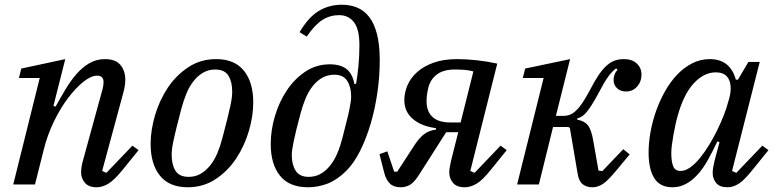

<svg xmlns="http://www.w3.org/2000/svg" viewBox="-20 -780 3281 812"><path d="M389 12Q355 12 339 -7Q323 -26 323 -51Q323 -62 325 -74.5Q327 -87 330 -98L414 -404Q416 -413 417 -420Q418 -427 418 -432Q418 -460 391 -460Q365 -460 332.5 -434Q300 -408 267.5 -365Q235 -322 207.5 -265Q180 -208 165 -147L128 0H36L148 -450H60L70 -490L256 -530L206 -332L215 -329Q236 -367 257.5 -403Q279 -439 304 -467.5Q329 -496 358.5 -513Q388 -530 424 -530Q469 -530 489.5 -505Q510 -480 510 -442Q510 -419 501 -386L412 -57L430 -49L540 -164L566 -145L498 -61Q463 -18 438 -3Q413 12 389 12Z M778 -32Q806 -32 828.5 -45Q851 -58 869 -80.5Q887 -103 899.5 -133Q912 -163 921 -198Q934 -247 942 -279.5Q950 -312 954.5 -333.5Q959 -355 960.5 -368.5Q962 -382 962 -393Q962 -434 946 -460Q930 -486 890 -486Q862 -486 839.5 -473Q817 -460 799 -437.5Q781 -415 768.5 -384.5Q756 -354 747 -320Q734 -271 726 -238.5Q718 -206 713.5 -184.5Q709 -163 707.5 -149.5Q706 -136 706 -125Q706 -84 722 -58Q738 -32 778 -32ZM774 12Q696 12 656.5 -37Q617 -86 617 -171Q617 -229 635.5 -292Q654 -355 689 -408Q724 -461 776 -495.5Q828 -530 894 -530Q972 -530 1011.5 -481Q1051 -432 1051 -347Q1051 -289 1032.5 -226Q1014 -163 979 -110Q944 -57 892 -22.5Q840 12 774 12Z M1283 12Q1203 12 1164 -37Q1125 -86 1125 -170Q1125 -230 1143 -290Q1161 -350 1193.5 -398.5Q1226 -447 1272 -477.5Q1318 -508 1375 -508Q1420 -508 1445.5 -488Q1471 -468 1479 -424L1486 -426Q1492 -460 1496 -502Q1500 -544 1500 -589Q1500 -656 1477 -686Q1454 -716 1414 -716Q1376 -716 1344 -696Q1312 -676 1277 -625L1247 -644Q1285 -708 1328.5 -734Q1372 -760 1426 -760Q1462 -760 1491.5 -747.5Q1521 -735 1542 -707.5Q1563 -680 1574.5 -635Q1586 -590 1586 -524Q1586 -457 1576 -388Q1566 -319 1547.5 -256.5Q1529 -194 1503 -142Q1477 -90 1445 -58Q1407 -20 1366.5 -4Q1326 12 1283 12ZM1285 -32Q1313 -32 1335.5 -44.5Q1358 -57 1376 -79.5Q1394 -102 1406.5 -131.5Q1419 -161 1428 -196Q1438 -237 1445.5 -265.5Q1453 -294 1457 -314Q1461 -334 1463 -347.5Q1465 -361 1465 -373Q1465 -412 1448.5 -438Q1432 -464 1394 -464Q1366 -464 1343.5 -451.5Q1321 -439 1303 -416.5Q1285 -394 1272.5 -364Q1260 -334 1251 -300Q1240 -259 1233 -230.5Q1226 -202 1222 -182Q1218 -162 1216 -148.5Q1214 -135 1214 -123Q1214 -84 1230.5 -58Q1247 -32 1285 -32Z M1674 12Q1645 12 1628.5 -4Q1612 -20 1604 -53L1585 -128L1618 -140L1647 -54H1660L1727 -157Q1750 -194 1771.5 -211Q1793 -228 1824 -232V-238Q1762 -246 1726 -277Q1690 -308 1690 -356Q1690 -389 1703.5 -420Q1717 -451 1744.5 -475.5Q1772 -500 1814 -515Q1856 -530 1914 -530Q1953 -530 1998 -525Q2043 -520 2083 -511L1969 -57L1987 -49L2097 -164L2123 -145L2055 -61Q2020 -17 1994.5 -2.5Q1969 12 1946 12Q1911 12 1895.5 -7Q1880 -26 1880 -51Q1880 -62 1882.5 -74.5Q1885 -87 1887 -98L1918 -221H1867L1758 -50Q1735 -12 1716.5 0Q1698 12 1674 12ZM1982 -478Q1964 -483 1945 -484.5Q1926 -486 1903 -486Q1855 -486 1827 -464.5Q1799 -443 1791 -407Q1784 -378 1784 -352Q1784 -309 1809 -285.5Q1834 -262 1886 -262H1928Z M2486 12Q2460 12 2444 -1Q2428 -14 2423 -45L2390 -239L2383 -243H2319L2259 0H2167L2279 -450H2191L2201 -490L2391 -530L2331 -290H2365Q2377 -290 2389.5 -294.5Q2402 -299 2415.5 -311.5Q2429 -324 2443.5 -345.5Q2458 -367 2476 -401Q2495 -438 2512 -463Q2529 -488 2546 -503Q2563 -518 2580.5 -524Q2598 -530 2619 -530Q2653 -530 2673 -511.5Q2693 -493 2693 -464Q2693 -435 2674.5 -414Q2656 -393 2627 -393Q2604 -393 2589.5 -407Q2575 -421 2575 -441Q2575 -455 2580 -467Q2585 -479 2592 -484L2586 -491Q2569 -479 2552 -455.5Q2535 -432 2509 -382Q2494 -354 2482 -335.5Q2470 -317 2460.5 -305.5Q2451 -294 2441.5 -288Q2432 -282 2421 -279V-274Q2451 -269 2466 -250.5Q2481 -232 2489 -185L2511 -59L2527 -56L2616 -149L2643 -127L2589 -62Q2553 -18 2531 -3Q2509 12 2486 12Z M2824 12Q2771 12 2747 -26.5Q2723 -65 2723 -135Q2723 -176 2731 -221Q2739 -266 2754.5 -310Q2770 -354 2792.5 -394Q2815 -434 2843.5 -464Q2872 -494 2907 -512Q2942 -530 2982 -530Q3068 -530 3092 -443H3101L3145 -518H3193L3076 -57L3094 -49L3204 -164L3230 -145L3162 -61Q3127 -17 3103.5 -2.5Q3080 12 3057 12Q3023 12 3008.5 -6.5Q2994 -25 2994 -48Q2994 -60 2996.5 -74.5Q2999 -89 3002 -100L3023 -179L3014 -182Q2994 -140 2974 -104Q2954 -68 2931 -42.5Q2908 -17 2881.5 -2.5Q2855 12 2824 12ZM2858 -57Q2878 -57 2899 -72Q2920 -87 2940 -111.5Q2960 -136 2979 -167Q2998 -198 3013.5 -230Q3029 -262 3041 -292.5Q3053 -323 3059 -347L3064 -364Q3077 -412 3063 -443Q3049 -474 3007 -474Q2957 -474 2914 -427.5Q2871 -381 2846 -290Q2841 -273 2836.5 -252Q2832 -231 2828 -209Q2824 -187 2821.5 -167Q2819 -147 2819 -133Q2819 -97 2827 -77Q2835 -57 2858 -57Z"/></svg>

Font: IBM Plex Serif Text
Style: Italic
Weight: 450
Italic angle: -14°
Designer: Mike Abbink, Paul van der Laan, Pieter van Rosmalen
Foundry: Bold Monday
Version: Version 3.001